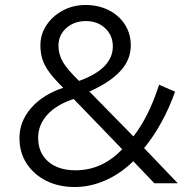

<svg xmlns="http://www.w3.org/2000/svg" viewBox="-20 -735 777 770"><path d="M280 15Q215 15 165 -10.2Q115 -35.5 86.5 -79.8Q58 -124 58 -181.5Q58 -248 104.8 -301.8Q151.5 -355.5 233.5 -383Q198.5 -417.5 178.5 -444.2Q158.5 -471 150.2 -496.8Q142 -522.5 142 -553.5Q142 -597.5 166.5 -634.2Q191 -671 232.2 -693Q273.5 -715 322.5 -715Q375 -715 416 -694.2Q457 -673.5 480.8 -636.8Q504.5 -600 504.5 -552.5Q504.5 -494.5 461.5 -448.8Q418.5 -403 338.5 -368L515 -188Q544.5 -225.5 570.2 -276.2Q596 -327 618 -395L682 -367.5Q660.5 -305 628.2 -246.2Q596 -187.5 558 -141L693 0H599L514.5 -88.5Q463.5 -38.5 403 -11.8Q342.5 15 280 15ZM297 -410.5Q432.5 -459 432.5 -549Q432.5 -593 401.8 -621.8Q371 -650.5 324.5 -650.5Q277.5 -650.5 246 -622.5Q214.5 -594.5 214.5 -551.5Q214.5 -516.5 232.5 -486Q250.5 -455.5 297 -410.5ZM283 -52Q390 -52 470 -136.5L275.5 -338Q206.5 -315.5 169.8 -275Q133 -234.5 133 -182.5Q133 -122.5 173.2 -87.2Q213.5 -52 283 -52Z"/></svg>

Font: Geologica ExtraLight
Style: Regular
Weight: 200
Designer: Sindre Bremnes, Frode Helland
Foundry: Monokrom Skriftforlag AS
Version: Version 1.010; ttfautohint (v1.8.4.7-5d5b);gftools[0.9.28]